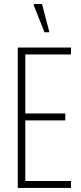

<svg xmlns="http://www.w3.org/2000/svg" viewBox="-20 -921 399 941"><path d="M67 0V-688H328V-654H104V-365H300V-331H104V-34H328V0ZM198 -763 145 -896V-901H186L221 -768V-763Z"/></svg>

Font: Saira ExtraCondensed Thin
Style: Regular
Weight: 250
Width: 2
Designer: Hector Gatti with collaboration of the Omnibus-Type team
Foundry: Omnibus-Type
Version: Version 1.101